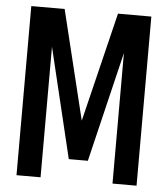

<svg xmlns="http://www.w3.org/2000/svg" viewBox="-51 -756 703 803"><g transform="rotate(5 300.0 -355.0)"><path d="M260 -86 149 -548V0H48V-710H188L300 -251L412 -710H552V0H451V-548L340 -86Z"/></g></svg>

Font: Txt Mono Medium
Style: Regular
Weight: 500
Monospace: yes
Designer: Open Source
Foundry: XRLN
Version: Version 1.0